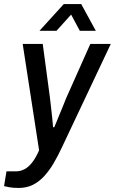

<svg xmlns="http://www.w3.org/2000/svg" viewBox="-57 -743 567 948"><path d="M35 185Q8 185 -11 181.5Q-30 178 -37 176L-25 103H22Q44 103 64 92.5Q84 82 102 59Q120 36 136 -1L55 -526H154L189 -265Q192 -242 195 -213.5Q198 -185 201 -159.5Q204 -134 205 -115H211Q216 -126 222.5 -142.5Q229 -159 237 -178Q245 -197 253.5 -218Q262 -239 270 -259L389 -526H490L249 -16Q229 27 207.5 63.5Q186 100 160.5 127.5Q135 155 104.5 170Q74 185 35 185ZM138 -591 258 -723H344L416 -591H337L277 -703H323L222 -591Z"/></svg>

Font: Archivo SemiCondensed Medium
Style: Italic
Weight: 500
Width: 4
Italic angle: -10°
Designer: Hector Gatti
Foundry: Omnibus-Type
Version: Version 2.001